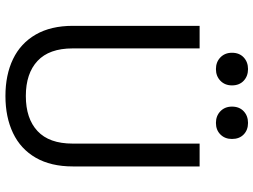

<svg xmlns="http://www.w3.org/2000/svg" viewBox="-133 -785 932 706"><g transform="rotate(90 333.0 -432.0)"><path d="M333 14Q255 14 197 -14Q139 -42 107 -97.5Q75 -153 75 -234V-700H158V-233Q158 -147 204 -104Q250 -61 333 -61Q416 -61 462 -104Q508 -147 508 -233V-700H592V-234Q592 -153 560 -97.5Q528 -42 469.5 -14Q411 14 333 14ZM432 -760Q406 -760 389 -776.5Q372 -793 372 -819Q372 -846 389 -862Q406 -878 432 -878Q458 -878 474.5 -862Q491 -846 491 -819Q491 -793 474.5 -776.5Q458 -760 432 -760ZM234 -760Q208 -760 191 -776.5Q174 -793 174 -819Q174 -846 191 -862Q208 -878 234 -878Q260 -878 277 -862Q294 -846 294 -819Q294 -793 277 -776.5Q260 -760 234 -760Z"/></g></svg>

Font: Space Grotesk
Style: Regular
Weight: 400
Designer: Florian Karsten
Foundry: Florian Karsten
Version: Version 2.000